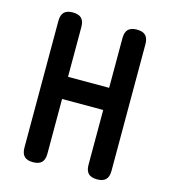

<svg xmlns="http://www.w3.org/2000/svg" viewBox="-111 -829 823 929"><g transform="rotate(15 300.0 -365.0)"><path d="M403 -322H197V-48Q197 -18 183 -4Q169 10 139 10Q110 10 96 -4Q82 -18 82 -48V-682Q82 -712 96 -726Q110 -740 139 -740Q169 -740 183 -726Q197 -712 197 -682V-433H403V-682Q403 -712 417 -726Q431 -740 461 -740Q490 -740 504 -726Q518 -712 518 -682V-48Q518 -18 504 -4Q490 10 461 10Q431 10 417 -4Q403 -18 403 -48Z"/></g></svg>

Font: Maple Mono SemiBold
Style: Regular
Weight: 600
Monospace: yes
Designer: subframe7536
Version: Version 7.000